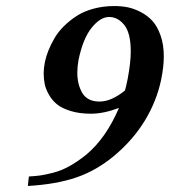

<svg xmlns="http://www.w3.org/2000/svg" viewBox="-20 -598 560 633"><path d="M392.1 -299.8Q395.5 -311.5 400.9 -337.9Q411.1 -392.1 411.1 -428.2Q411.1 -488.8 389.9 -515.4Q368.7 -542 339.8 -542Q310.5 -542 282 -506.3Q253.4 -470.7 238.8 -399.9Q234.9 -377.4 234.9 -358.9Q234.9 -318.8 251.7 -291Q268.6 -263.2 308.1 -263.2Q347.2 -263.2 392.1 -299.8ZM75.2 -16.1Q99.6 -17.6 114.5 -19.8Q129.4 -22 155.5 -28.6Q181.6 -35.2 208.5 -50Q235.4 -64.9 264.2 -87.9Q330.1 -143.1 372.1 -242.2Q321.8 -223.1 279.8 -223.1Q242.2 -223.1 213.4 -231.9Q184.6 -240.7 168.2 -253.9Q151.9 -267.1 141.4 -285.6Q130.9 -304.2 127.4 -320.8Q124 -337.4 124 -356Q124 -373.5 127.9 -393.1Q131.8 -411.6 139.4 -430.9Q147 -450.2 159.4 -471.7Q171.9 -493.2 190.7 -511.7Q209.5 -530.3 232.7 -545.4Q255.9 -560.5 288.1 -569.3Q320.3 -578.1 356.9 -578.1Q379.9 -578.1 400.9 -574Q421.9 -569.8 444.3 -558.1Q466.8 -546.4 482.9 -528.6Q499 -510.7 509.5 -480.7Q520 -450.7 520 -412.1Q520 -377.4 511.2 -335Q496.6 -265.1 458 -201.2Q418.9 -136.7 356 -84Q297.9 -35.6 231.4 -12.9Q165 9.8 71.8 15.1Z"/></svg>

Font: Linux Libertine G
Style: Bold Italic
Weight: 700
Italic angle: -11.5°
Designer: Philipp H. Poll
Foundry: Philipp H. Poll
Version: Version 4.1.0